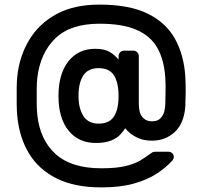

<svg xmlns="http://www.w3.org/2000/svg" viewBox="-20 -690 878 834"><path d="M420 124Q305 124 227 85.5Q149 47 106.5 -22.5Q64 -92 55 -186Q53 -205 52.5 -239Q52 -273 52.5 -306.5Q53 -340 55 -357Q64 -445 106.5 -516Q149 -587 225 -628.5Q301 -670 412 -670Q541 -670 621 -631Q701 -592 740 -521.5Q779 -451 785 -357Q787 -323 786.5 -285Q786 -247 785 -229Q780 -155 739.5 -117Q699 -79 640 -79Q607 -79 583.5 -89Q560 -99 545 -111.5Q530 -124 524 -133Q516 -120 502 -105Q488 -90 462.5 -79.5Q437 -69 396 -69Q321 -69 277.5 -123Q234 -177 234 -273Q234 -369 277 -423.5Q320 -478 394 -478Q434 -478 457 -464Q480 -450 495 -431V-446Q495 -456 502 -463Q509 -470 519 -470H559Q569 -470 576 -463Q583 -456 583 -446V-238Q583 -200 598.5 -181.5Q614 -163 640 -163Q664 -163 676.5 -175.5Q689 -188 693.5 -206Q698 -224 698 -238Q698 -256 699 -287Q700 -318 698 -352Q693 -430 663.5 -482Q634 -534 573 -560.5Q512 -587 412 -587Q286 -587 220.5 -523.5Q155 -460 142 -352Q140 -335 139.5 -304Q139 -273 139.5 -241.5Q140 -210 142 -191Q154 -81 222.5 -20Q291 41 420 41Q487 41 526.5 31Q566 21 588.5 7.5Q611 -6 627 -18Q634 -23 640 -27Q646 -31 656 -31H711Q721 -31 728 -24.5Q735 -18 735 -8Q735 -1 729 7Q701 38 660.5 64.5Q620 91 561 107.5Q502 124 420 124ZM408 -153Q455 -153 475 -184Q495 -215 495 -273Q495 -331 475 -362.5Q455 -394 408 -394Q363 -394 342 -362.5Q321 -331 321 -273Q321 -220 342 -186.5Q363 -153 408 -153Z"/></svg>

Font: Rubik Medium
Style: Regular
Weight: 500
Designer: Hubert and Fischer
Foundry: Hubert and Fischer
Version: Version 2.300; ttfautohint (v1.8.4.7-5d5b);gftools[0.9.30]